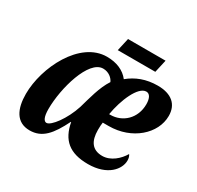

<svg xmlns="http://www.w3.org/2000/svg" viewBox="-150 -859 1068 1041"><g transform="rotate(30 384.0 -338.0)"><path d="M350 -606H585L603 -686H368ZM153 10C231 10 275 -43 324 -142H326C345 -40 402 10 518 10C641 10 695 -60 695 -113C695 -128 692 -139 685 -149C661 -108 616 -67 563 -67C501 -67 473 -107 473 -178C473 -198 474 -212 476 -225H513C658 -225 768 -324 768 -435C768 -507 721 -548 635 -548C562 -548 504 -525 457 -486C427 -525 379 -546 318 -546C149 -546 37 -317 37 -152C37 -60 68 10 153 10ZM483 -282C499 -378 546 -489 597 -489C619 -489 631 -466 631 -429C631 -341 567 -282 490 -282ZM212 -71C196 -71 184 -92 184 -142C184 -272 242 -480 332 -480C368 -480 393 -457 402 -436C365 -380 347 -303 328 -238C299 -148 240 -71 212 -71Z"/></g></svg>

Font: Noto Serif Condensed Extra
Style: Italic
Weight: 800
Width: 3
Italic angle: -12°
Designer: Monotype Design Team
Foundry: Monotype Imaging Inc.
Version: Version 1.901